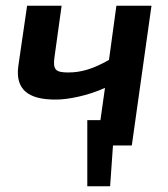

<svg xmlns="http://www.w3.org/2000/svg" viewBox="-20 -510 590 673"><path d="M388 -490 362 -300C306 -268 264 -256 219 -256C174 -256 165 -266 171 -310L196 -490H75L44 -277C34 -198 77 -160 177 -161C217 -161 287 -174 348 -202L332 -89H286V143H366L376 0H442L511 -490Z"/></svg>

Font: Exo 2 Semi Bold
Style: Italic
Weight: 600
Italic angle: -8°
Designer: Natanael Gama
Version: Version 1.001;PS 001.001;hotconv 1.0.88;makeotf.lib2.5.64775